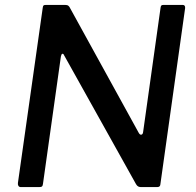

<svg xmlns="http://www.w3.org/2000/svg" viewBox="-20 -762 797 782"><path d="M724 -742Q735 -742 734 -729L633 -10Q632 0 620 0H554Q548 0 543 -2.5Q538 -5 534 -12L241 -537Q238 -544 234 -543Q230 -542 228 -532L155 -13Q154 -5 151 -2.5Q148 0 139 0H65Q58 0 55 -5Q52 -10 53 -17L154 -730Q155 -738 157.5 -740Q160 -742 168 -742H245Q254 -742 258.5 -738.5Q263 -735 266 -728L545 -221Q550 -212 556 -213.5Q562 -215 563 -225L634 -731Q635 -738 637.5 -740Q640 -742 647 -742Z"/></svg>

Font: Libre Franklin Medium
Style: Italic
Weight: 500
Italic angle: -8°
Designer: Pablo Impallari, Rodrigo Fuenzalida, Nhung Nguyen
Foundry: Impallari Type
Version: Version 3.000